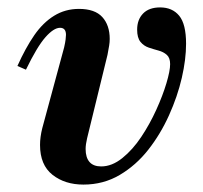

<svg xmlns="http://www.w3.org/2000/svg" viewBox="-20 -486 549 518"><path d="M205 12Q155 12 121.5 -14.5Q88 -41 88 -95Q88 -116 94 -140L153 -358Q156 -371 157 -379.5Q158 -388 158 -392Q158 -411 142 -411Q125 -411 102.5 -385.5Q80 -360 50 -298L27 -308Q49 -357 72.5 -391Q96 -425 126 -443.5Q156 -462 193 -462Q236 -462 256 -440Q276 -418 276 -381Q276 -372 274.5 -363Q273 -354 270 -338L215 -113Q211 -96 211 -84Q211 -61 221.5 -49Q232 -37 253 -37Q282 -37 310 -59.5Q338 -82 361 -116.5Q384 -151 401.5 -189.5Q419 -228 429 -261.5Q439 -295 439 -313Q439 -330 430 -338Q421 -346 408 -349.5Q395 -353 381.5 -357.5Q368 -362 359 -373Q350 -384 350 -406Q350 -433 366 -449.5Q382 -466 412 -466Q445 -466 463.5 -443.5Q482 -421 482 -368Q482 -326 470.5 -276Q459 -226 436 -175Q413 -124 380 -82Q347 -40 303 -14Q259 12 205 12Z"/></svg>

Font: Libre Bodoni SemiBold
Style: Italic
Weight: 600
Italic angle: -13°
Version: Version 2.003